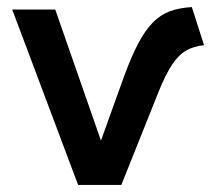

<svg xmlns="http://www.w3.org/2000/svg" viewBox="-20 -522 602 542"><path d="M200.5 0 14.5 -495H136L265 -125L332 -311.5Q352 -365 371 -400.8Q390 -436.5 411.2 -458.2Q432.5 -480 459.2 -490Q486 -500 521.5 -502L556 -394.5Q527 -391.5 505.8 -379.5Q484.5 -367.5 466 -339.8Q447.5 -312 427.5 -262.5L322.5 0Z"/></svg>

Font: Geologica Cursive
Style: Regular
Weight: 400
Designer: Sindre Bremnes, Frode Helland
Foundry: Monokrom Skriftforlag AS
Version: Version 1.010;gftools[0.9.28]